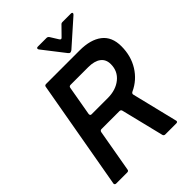

<svg xmlns="http://www.w3.org/2000/svg" viewBox="-271 -1095 1221 1221"><g transform="rotate(-45 339.5 -484.0)"><path d="M37 0Q30 0 26.5 -4.5Q23 -9 25 -15L155 -750Q156 -763 170 -763H471Q569 -763 623.5 -721Q678 -679 678 -594Q678 -507 636.5 -440Q595 -373 523 -340Q511 -334 514 -322L589 -15Q590 -13 590 -10Q590 0 577 0H478Q472 0 468 -3.5Q464 -7 463 -13L393 -298Q392 -304 388 -307.5Q384 -311 378 -311H216Q204 -311 201 -298L151 -13Q150 0 136 0ZM226 -437V-434Q226 -422 238 -422H383Q456 -422 503 -460Q550 -498 550 -561Q550 -604 520 -626.5Q490 -649 434 -649H276Q263 -649 261 -637ZM407 -803 292 -951Q289 -956 289 -959Q289 -968 301 -968H379Q389 -968 396 -958L429 -905Q434 -897 439 -897Q443 -897 448 -902L505 -960Q511 -968 522 -968H597Q609 -968 609 -960Q609 -956 603 -950L435 -801Q426 -795 420 -795Q413 -795 407 -803Z"/></g></svg>

Font: Open Sauce Two SemiBold Italic
Style: Regular
Weight: 600
Italic angle: -10°
Designer: Alfredo Marco Pradil
Foundry: Creative Sauce Fz LLC
Version: Version 1.477